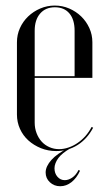

<svg xmlns="http://www.w3.org/2000/svg" viewBox="-20 -522 379 673"><path d="M39.4 -373.8V-120.5Q39.4 -93.8 50 -70.3Q60.6 -46.8 79.4 -29.8Q98.3 -12.8 123.4 -2.6Q148.6 7.5 176.9 7.5Q218.5 7.5 252.1 -13.8Q285.6 -35 306.5 -74.4L301.1 -77Q292.2 -59.8 279.7 -45.5Q267.1 -31.2 251.9 -20.9Q236.8 -10.5 220 -4.9Q203.2 0.8 187.2 0.8Q168.8 0.8 152.8 -6.4Q136.8 -13.6 125.8 -25.9Q114.8 -38.1 108.2 -55.3Q101.6 -72.5 101.6 -91.9V-414.2Q101.6 -452.4 120.6 -474.4Q139.6 -496.5 172.4 -496.5Q205.1 -496.5 223.3 -474.9Q241.5 -453.4 241.5 -414.2V-255H97.5V-249H303.8V-374.1Q303.8 -400.3 293.2 -423.6Q282.6 -446.9 264.6 -464.4Q246.6 -481.8 222.7 -492.2Q198.8 -502.5 171.9 -502.5Q145.1 -502.5 121.1 -492.2Q97 -481.9 78.6 -464.3Q60.2 -446.6 49.8 -423.4Q39.4 -400.2 39.4 -373.8ZM255.5 73.6Q246.5 91.5 233.3 100.5Q220.1 109.5 206.9 109.5Q191.8 109.5 181.4 97.6Q171 85.8 171 67.8Q171 59.1 174.6 49.9Q178.1 40.6 184.8 31.7Q191.5 22.8 201.9 14.5Q212.4 6.2 226.5 -2H217.1Q199.1 7.1 184.7 17.3Q170.2 27.5 160.4 38.4Q150.6 49.2 145.3 60.4Q140 71.6 140 82.6Q140 103.1 154.9 116.9Q169.8 130.8 191 130.8Q212.2 130.8 230.4 116.6Q248.5 102.5 260.5 76.6Z"/></svg>

Font: Moniqa Black
Style: Regular
Weight: 900
Designer: Rajesh Rajput
Foundry: Rajesh Rajput
Version: Version 1.000